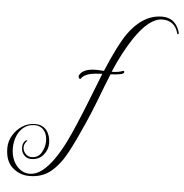

<svg xmlns="http://www.w3.org/2000/svg" viewBox="-59 -650 969 1010"><g transform="rotate(5 425.5 -145.0)"><path d="M133 303Q82 303 43.5 269Q5 235 5 166Q5 131 23.5 99.5Q42 68 72.5 48Q103 28 140 28Q180 28 201 55Q222 82 222 123Q222 157 198.5 185Q175 213 135 213Q111 213 96.5 196.5Q82 180 82 156Q82 141 89 129Q96 117 104 117Q107 117 107 119Q107 117 98.5 129Q90 141 90 155Q90 174 103.5 188.5Q117 203 136 203Q171 203 188 173.5Q205 144 205 113Q205 77 187 55.5Q169 34 139 34Q105 34 81.5 52.5Q58 71 46 100.5Q34 130 34 163Q34 219 63 255Q92 291 133 291Q168 291 199.5 266Q231 241 260 199.5Q289 158 314 107.5Q339 57 360 6Q389 -62 415.5 -130Q442 -198 469 -266Q447 -265 432 -263.5Q417 -262 408 -260Q372 -252 358 -231Q358 -229 356 -229Q346 -229 346 -244Q346 -247 347 -248Q367 -284 433 -284Q442 -284 452.5 -283.5Q463 -283 476 -282Q506 -354 531.5 -404Q557 -454 577 -483Q655 -593 757 -593Q820 -593 845 -533Q851 -518 851 -513Q851 -508 846 -508Q843 -508 843 -512Q825 -578 759 -578Q690 -578 612 -462Q587 -424 563 -379Q539 -334 517 -281Q552 -281 574 -290Q575 -290 575.5 -290.5Q576 -291 577 -291Q583 -291 583 -284Q583 -270 512 -267Q503 -246 486.5 -203Q470 -160 449 -106Q428 -52 403 4Q366 89 330 157Q294 225 247.5 264Q201 303 133 303Z"/></g></svg>

Font: Imperial Script
Style: Regular
Weight: 400
Designer: Robert E. Leuschke
Foundry: Robert E. Leuschke
Version: Version 1.010; ttfautohint (v1.8.3)